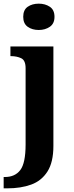

<svg xmlns="http://www.w3.org/2000/svg" viewBox="-40 -790 405 1050"><path d="M172 -626Q136 -626 111.5 -643.5Q87 -661 87 -698Q87 -736 111.5 -753Q136 -770 172 -770Q207 -770 232.5 -753Q258 -736 258 -698Q258 -661 232.5 -643.5Q207 -626 172 -626ZM-20 240V178H-13Q42 178 71 140Q100 102 100 0V-417Q100 -460 76 -471.5Q52 -483 20 -483H17V-536H252V8Q252 97 219.5 148Q187 199 130.5 219.5Q74 240 0 240Z"/></svg>

Font: Noto Serif Oriya
Style: Bold
Weight: 700
Designer: David Williams
Foundry: Google LLC, David Williams
Version: Version 1.051; ttfautohint (v1.8.4.7-5d5b)